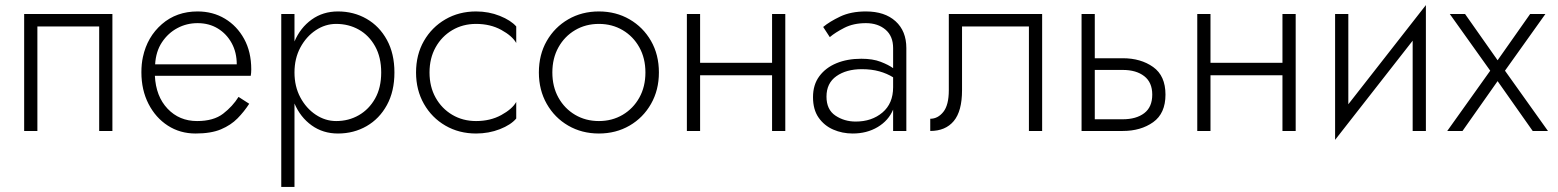

<svg xmlns="http://www.w3.org/2000/svg" viewBox="-20 -515 6127 755"><path d="M422 -460V0H370V-411H127V0H75V-460Z M960 -107Q940 -76 914 -49.5Q888 -23 849 -6.5Q810 10 749 10Q688 10 640 -21Q592 -52 564 -106.5Q536 -161 536 -231Q536 -264 542 -291Q559 -370 616.5 -420Q674 -470 757 -470Q817 -470 864.5 -441.5Q912 -413 940 -362Q968 -311 968 -242Q968 -228 966 -217H589Q593 -136 639 -87.5Q685 -39 755 -39Q820 -39 857.5 -68Q895 -97 918 -134ZM757 -424Q714 -424 677.5 -404.5Q641 -385 617 -349Q593 -313 590 -262H911Q911 -309 891 -345.5Q871 -382 836.5 -403Q802 -424 757 -424Z M1138 220H1086V-460H1138V-352Q1161 -406 1205.5 -438Q1250 -470 1309 -470Q1371 -470 1421.5 -441Q1472 -412 1501.5 -358Q1531 -304 1531 -230Q1531 -156 1501.5 -102Q1472 -48 1421.5 -19Q1371 10 1309 10Q1250 10 1205.5 -22Q1161 -54 1138 -108ZM1479 -230Q1479 -290 1455 -333Q1431 -376 1391 -398.5Q1351 -421 1302 -421Q1259 -421 1221.5 -396Q1184 -371 1161 -328Q1138 -285 1138 -230Q1138 -175 1161 -132Q1184 -89 1221.5 -64Q1259 -39 1302 -39Q1351 -39 1391 -62Q1431 -85 1455 -127.5Q1479 -170 1479 -230Z M1669 -230Q1669 -174 1693 -131Q1717 -88 1758.5 -63.5Q1800 -39 1852 -39Q1908 -39 1951 -62.5Q1994 -86 2010 -114V-49Q1989 -24 1945.5 -7Q1902 10 1852 10Q1785 10 1731.5 -21Q1678 -52 1647 -106.5Q1616 -161 1616 -230Q1616 -300 1647 -354Q1678 -408 1731.5 -439Q1785 -470 1852 -470Q1902 -470 1945.5 -452.5Q1989 -435 2010 -411V-346Q1994 -374 1951 -397.5Q1908 -421 1852 -421Q1800 -421 1758.5 -396.5Q1717 -372 1693 -329Q1669 -286 1669 -230Z M2099 -230Q2099 -300 2130 -354Q2161 -408 2214.5 -439Q2268 -470 2335 -470Q2402 -470 2455.5 -439Q2509 -408 2540 -354Q2571 -300 2571 -230Q2571 -161 2540 -106.5Q2509 -52 2455.5 -21Q2402 10 2335 10Q2268 10 2214.5 -21Q2161 -52 2130 -106.5Q2099 -161 2099 -230ZM2152 -230Q2152 -174 2176 -131Q2200 -88 2241.5 -63.5Q2283 -39 2335 -39Q2387 -39 2428.5 -63.5Q2470 -88 2494 -131Q2518 -174 2518 -230Q2518 -286 2494 -329Q2470 -372 2428.5 -396.5Q2387 -421 2335 -421Q2283 -421 2241.5 -396.5Q2200 -372 2176 -329Q2152 -286 2152 -230Z M2681 -460H2733V-268H3016V-460H3068V0H3016V-219H2733V0H2681Z M3243 -369 3217 -409Q3242 -430 3284 -450Q3326 -470 3385 -470Q3459 -470 3501.5 -431.5Q3544 -393 3544 -326V0H3492V-84Q3474 -41 3431.5 -15.5Q3389 10 3333 10Q3292 10 3256.5 -5.5Q3221 -21 3199 -52.5Q3177 -84 3177 -133Q3177 -182 3202 -215.5Q3227 -249 3269.5 -266.5Q3312 -284 3367 -284Q3412 -284 3443 -272Q3474 -260 3492 -247V-326Q3492 -373 3462 -398.5Q3432 -424 3385 -424Q3336 -424 3300 -405.5Q3264 -387 3243 -369ZM3230 -135Q3230 -84 3265 -60.5Q3300 -37 3345 -37Q3408 -37 3450 -72.5Q3492 -108 3492 -172V-211Q3468 -226 3437.5 -234.5Q3407 -243 3369 -243Q3308 -243 3269 -215.5Q3230 -188 3230 -135Z M4078 -460V0H4026V-411H3763V-160Q3763 -78 3730.5 -39Q3698 0 3638 0V-48Q3668 -48 3689.5 -75Q3711 -102 3711 -160V-460Z M4233 -460H4285V-286H4395Q4466 -286 4514.5 -251.5Q4563 -217 4563 -143Q4563 -69 4514.5 -34.5Q4466 0 4395 0H4233ZM4395 -240H4285V-46H4395Q4448 -46 4479.5 -70Q4511 -94 4511 -143Q4511 -191 4479.5 -215.5Q4448 -240 4395 -240Z M4688 -460H4740V-268H5023V-460H5075V0H5023V-219H4740V0H4688Z M5282 -460V-105L5587 -495V0H5535V-355L5230 35V-460Z M5997 -460H6057L5898 -237L6067 0H6007L5869 -196L5731 0H5671L5840 -237L5681 -460H5741L5869 -278Z"/></svg>

Font: Jost* Light
Style: Regular
Weight: 300
Version: Version 3.7